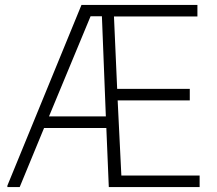

<svg xmlns="http://www.w3.org/2000/svg" viewBox="-20 -760 881 780"><path d="M10 -6 311 -740H782V-693H443L456 -399H751V-352H458L473 -47H791V0H422L412 -240H159L60 0H10ZM179 -287H410L394 -694H348Z"/></svg>

Font: Encode Sans Normal
Style: ExtraLight
Weight: 200
Designer: Pablo Impallari, Andres Torresi
Foundry: Pablo Impallari, Andres Torresi
Version: Version 1.000; ttfautohint (v1.00) -l 8 -r 50 -G 200 -x 14 -